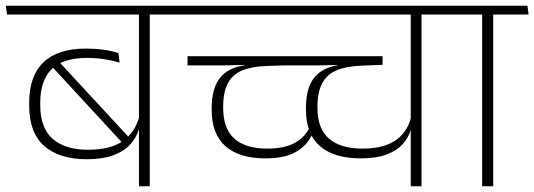

<svg xmlns="http://www.w3.org/2000/svg" viewBox="-36 -648 1858 668"><path d="M485 -607.5H447.5V0H485ZM384.5 -597.5H609L604.5 -628H380ZM-11.5 -597.5H544.5L540.5 -628H-15.5ZM136.5 -425.5 391 -149.5 415 -167.5 164.5 -438.5ZM65.5 -280.5Q65.5 -186.5 117.8 -140.2Q170 -94 266.5 -94Q320.5 -94 357.5 -107.5Q394.5 -121 416.2 -144.5Q438 -168 446.5 -197H451L448.5 -241Q432.5 -185.5 389.8 -156.2Q347 -127 270.5 -127Q190.5 -127 147.2 -165Q104 -203 104 -282.5V-289.5Q104 -368.5 143.8 -407.5Q183.5 -446.5 266.5 -446.5Q297 -446.5 325.8 -442.2Q354.5 -438 380 -430L376 -463.5Q353 -471 324.2 -475Q295.5 -479 263.5 -479Q165 -479 115.2 -431.2Q65.5 -383.5 65.5 -290.5Z M577 -597.5H1025.5L1021.5 -628H573.5ZM967 -452.5H616.5V-420.5H746.5L832 -422.5L967 -421ZM887 -97Q954 -97 992.8 -119Q1031.5 -141 1049 -178.5H1052.5L1043.5 -208.5Q1025 -170 989 -150.5Q953 -131 893.5 -131Q818 -131 779.2 -165.8Q740.5 -200.5 740.5 -272.5V-277Q740.5 -327.5 756.8 -358.2Q773 -389 807 -403Q841 -417 893.5 -418.5L967 -421V-433H815.5V-421Q755.5 -412 728 -375.5Q700.5 -339 700.5 -272V-266.5Q700.5 -181 748.8 -139Q797 -97 887 -97ZM1430.5 -607.5H1393V0H1430.5ZM1329.5 -597.5H1554L1550 -628H1325.5ZM905.5 -597.5H1503.5L1500 -628H901.5ZM1295 -452.5H944.5V-420.5H1074.5L1160 -422.5H1295ZM1220 -97Q1272.5 -97 1308.2 -110.2Q1344 -123.5 1364.8 -146.2Q1385.5 -169 1393 -197H1396.5L1394.5 -240.5Q1380.5 -186.5 1339 -158.8Q1297.5 -131 1225.5 -131Q1148.5 -131 1108.5 -165.8Q1068.5 -200.5 1068.5 -272.5V-277.5Q1068.5 -327.5 1084.8 -358.2Q1101 -389 1134.8 -403.2Q1168.5 -417.5 1220.5 -419.5L1295 -422.5V-433H1139V-421Q1083.5 -412 1056 -376.2Q1028.5 -340.5 1028.5 -273V-267Q1028.5 -181.5 1077.5 -139.2Q1126.5 -97 1220 -97Z M1680 0V-607.5H1641.5V0ZM1803 -597.5 1799 -628H1518.5L1522.5 -597.5Z"/></svg>

Font: Anek Devanagari Medium ExtraLight
Style: Regular
Weight: 250
Version: Version 1.003